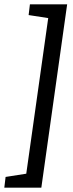

<svg xmlns="http://www.w3.org/2000/svg" viewBox="-86 -724 340 892"><path d="M226 -704 106 148H-66L-60 98L36 83L138 -640L47 -654L53 -704Z"/></svg>

Font: Faustina Light Medium
Style: Italic
Weight: 500
Italic angle: -8°
Version: Version 1.200